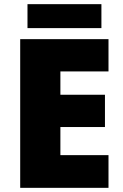

<svg xmlns="http://www.w3.org/2000/svg" viewBox="-20 -902 589 922"><path d="M501 0H77V-714H501V-559H270V-447H484V-292H270V-157H501ZM467 -882V-767H112V-882Z"/></svg>

Font: Noto Sans Gurmukhi UI Black
Style: Regular
Weight: 900
Designer: Jelle Bosma - Monotype Design Team
Foundry: Monotype Imaging Inc.
Version: Version 2.004; ttfautohint (v1.8.4.7-5d5b)